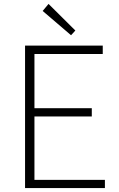

<svg xmlns="http://www.w3.org/2000/svg" viewBox="-20 -961 607 981"><path d="M108 0V-728H505V-685H156V-408H449V-366H156V-42H516V0ZM343 -781 198 -905 228 -941 365 -805Z"/></svg>

Font: Noto Sans KR ExtraLight
Style: Regular
Weight: 250
Designer: Ryoko NISHIZUKA  (kana, bopomofo & ideographs); Paul D. Hunt (Latin, Greek & Cyrillic); Sandoll Communications , Soo-you
Foundry: Adobe
Version: Version 2.004-H2;hotconv 1.0.118;makeotfexe 2.5.65603